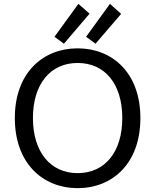

<svg xmlns="http://www.w3.org/2000/svg" viewBox="-20 -960 816 997"><path d="M551 -940 427 -769 476 -733 609 -888ZM387 -940 263 -769 312 -733 445 -889ZM615 -347C615 -172 526 -61 383 -61C241 -61 151 -172 151 -347C151 -523 241 -633 383 -633C526 -633 615 -523 615 -347ZM709 -347C709 -582 563 -709 383 -709C203 -709 57 -582 57 -347C57 -111 203 17 383 17C564 17 709 -111 709 -347Z"/></svg>

Font: Repo
Style: Regular
Weight: 400
Designer: Stefan Peev
Foundry: Context Ltd
Version: Version 0.000